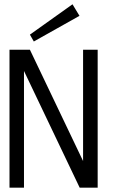

<svg xmlns="http://www.w3.org/2000/svg" viewBox="-20 -867 586 887"><path d="M431.2 0H348.1L90.8 -539.1V0H23.9V-637.2H118.2L363.8 -123V-637.2H431.2ZM347.2 -793.9 136.2 -675.3 118.2 -707 314.9 -847.2Z"/></svg>

Font: Anonymous Pro
Style: Regular
Weight: 400
Monospace: yes
Designer: Mark Simonson
Version: Version 1.002